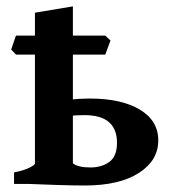

<svg xmlns="http://www.w3.org/2000/svg" viewBox="-20 -568 539 593"><path d="M242.2 4.9Q208 4.9 159.2 3.4Q110.4 2 66.4 0L205.1 -63.5Q221.2 -50.8 259.3 -50.8Q293.9 -50.8 317.6 -67.9Q341.3 -85 341.3 -127Q341.3 -212.4 241.2 -212.4Q214.4 -212.4 193.8 -210Q173.3 -207.5 156.7 -204.1L152.8 -251.5Q173.3 -256.8 200 -260.3Q226.6 -263.7 256.8 -263.7Q355 -263.7 411.9 -229.5Q468.8 -195.3 468.8 -134.3Q468.8 -72.3 408.7 -33.7Q348.6 4.9 242.2 4.9ZM205.1 -548.3V-44.4Q205.1 -37.1 259.8 -30.3V0H23.4V-35.6Q52.7 -41 70.3 -49.8Q87.9 -58.6 87.9 -63V-528.8ZM305.2 -399.4H29.3L14.6 -415Q17.1 -422.4 21.7 -436.3Q26.4 -450.2 29.3 -458H305.2L321.3 -442.9Z"/></svg>

Font: Gentium Plus
Style: Bold
Weight: 700
Designer: Victor Gaultney, Annie Olsen, Iska Routamaa, Becca Hirsbrunner
Foundry: SIL International
Version: Version 6.101